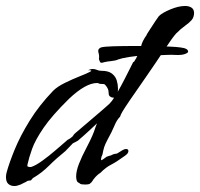

<svg xmlns="http://www.w3.org/2000/svg" viewBox="-37 -611 670 643"><path d="M11 12Q-1 12 -9 5Q-17 -2 -17 -18Q-17 -21 -16.5 -25Q-16 -29 -15 -33Q-6 -66 12.5 -111Q31 -156 62.5 -207Q94 -258 141 -307Q155 -321 180.5 -333.5Q206 -346 230 -355.5Q254 -365 264.5 -370.5Q275 -376 259 -376H258Q261 -377 265 -378.5Q269 -380 273 -380Q281 -380 287.5 -377Q294 -374 301 -374H302Q326 -374 338 -364.5Q350 -355 354 -341.5Q358 -328 358 -316Q358 -313 358 -309.5Q358 -306 357 -303Q369 -324 380.5 -346.5Q392 -369 400.5 -386Q409 -403 410 -405V-404Q410 -400 414 -407.5Q418 -415 419 -416Q432 -439 435.5 -456Q439 -473 455 -495H454Q457 -500 465.5 -513Q474 -526 482.5 -539Q491 -552 495 -557Q506 -568 533.5 -579.5Q561 -591 583 -591Q595 -591 603.5 -586Q612 -581 613 -569Q613 -553 604.5 -543.5Q596 -534 582.5 -524.5Q569 -515 553 -499Q541 -486 514 -445Q487 -404 451 -352Q416 -302 398 -275.5Q380 -249 373.5 -238Q367 -227 365 -220L364 -219Q354 -209 346 -189.5Q338 -170 323 -143Q315 -128 312 -118.5Q309 -109 306 -93Q302 -86 301.5 -79Q301 -72 303 -75Q303 -74 309 -78Q315 -82 320 -86Q322 -87 328.5 -89Q335 -91 336 -91L337 -92Q346 -96 349 -96H351Q353 -96 357 -98Q361 -100 373 -108Q380 -112 385 -112Q393 -112 393 -105Q393 -97 381 -89Q352 -68 335 -59.5Q318 -51 299 -32L298 -31Q296 -31 288.5 -24Q281 -17 280 -15Q276 -11 273 -5.5Q270 0 264 4H265Q261 6 256.5 6.5Q252 7 248 7Q234 7 231 4Q229 2 225.5 0.5Q222 -1 220 -6Q218 -14 218 -20Q218 -38 227.5 -62.5Q237 -87 253 -117Q266 -142 272 -156Q278 -170 281 -179.5Q284 -189 288 -198Q274 -185 259 -171Q244 -157 224 -140Q221 -138 215 -135Q209 -132 207 -131L182 -105Q151 -80 127 -56Q103 -32 74 -15V-16Q73 -15 71.5 -12.5Q70 -10 67 -8V-7Q63 -6 60 -6Q57 -6 55 -5Q49 -1 43 1.5Q37 4 32 7Q20 12 11 12ZM60 -52Q63 -51 68 -52Q83 -57 104.5 -72.5Q126 -88 147.5 -106.5Q169 -125 184 -138Q189 -143 193.5 -145Q198 -147 201 -150Q206 -153 208.5 -157.5Q211 -162 215 -165Q251 -196 273 -214.5Q295 -233 307.5 -244Q320 -255 329 -263Q332 -266 336.5 -271.5Q341 -277 345 -284H342Q337 -284 332 -287.5Q327 -291 327 -298Q327 -308 323.5 -315Q320 -322 315 -327Q314 -329 310 -329.5Q306 -330 301 -330H300Q297 -330 294 -331.5Q291 -333 288 -333Q250 -333 194 -280Q137 -224 109 -183Q81 -142 70.5 -112.5Q60 -83 55 -60Q54 -55 55 -54Q56 -53 60 -52ZM299 -402Q298 -403 297.5 -404.5Q297 -406 295 -411Q294 -413 294.5 -415.5Q295 -418 295 -420Q295 -427 293.5 -432Q292 -437 292 -441Q292 -448 301 -452Q310 -455 341.5 -456Q373 -457 423 -457Q447 -457 476 -456.5Q505 -456 530 -455Q555 -454 568 -452Q593 -449 593 -438Q593 -434 582 -430Q571 -426 550 -427Q539 -428 518 -427Q497 -426 475 -425Q453 -424 436 -424Q419 -424 394.5 -420Q370 -416 359 -412Q351 -408 336 -406.5Q321 -405 313 -403Q310 -402 305.5 -401Q301 -400 299 -402Z"/></svg>

Font: Vujahday Script
Style: Regular
Weight: 400
Designer: Robert E. Leuschke
Foundry: Robert E. Leuschke
Version: Version 1.010; ttfautohint (v1.8.3)